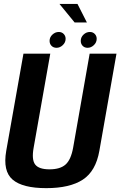

<svg xmlns="http://www.w3.org/2000/svg" viewBox="-20 -946 608 970"><path d="M213.5 4.5Q94 4.5 43.8 -38.5Q-6.5 -81.5 11.5 -184L98.5 -675H234L150 -200Q139 -139 157.8 -114.8Q176.5 -90.5 230 -90.5Q284 -90.5 311.2 -114.8Q338.5 -139 349.5 -200L433 -675H568.5L482 -184Q464 -81.5 398.5 -38.5Q333 4.5 213.5 4.5ZM422.5 -704.5Q407 -704.5 397.5 -714.5Q388 -724.5 388 -739.5Q388 -758 402 -771.2Q416 -784.5 434 -784.5Q449 -784.5 458.8 -774.5Q468.5 -764.5 468.5 -750Q468.5 -731.5 454.2 -718Q440 -704.5 422.5 -704.5ZM265.5 -704.5Q250 -704.5 240.2 -714.5Q230.5 -724.5 230.5 -739.5Q230.5 -758 244.8 -771.2Q259 -784.5 277 -784.5Q292 -784.5 301.8 -774.5Q311.5 -764.5 311.5 -750Q311.5 -731.5 297.2 -718Q283 -704.5 265.5 -704.5ZM357 -832.5 280.5 -926H371.5L419 -832.5Z"/></svg>

Font: Anybody SemiBold
Style: Italic
Weight: 600
Italic angle: -10°
Designer: Tyler Finck
Foundry: Etcetera Type Company
Version: Version 1.010; ttfautohint (v1.8.3) -l 8 -r 50 -G 200 -x 14 